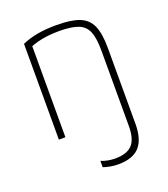

<svg xmlns="http://www.w3.org/2000/svg" viewBox="-136 -627 822 938"><g transform="rotate(-20 275.0 -158.5)"><path d="M318 213Q298 213 278.5 209.5Q259 206 241 200V167Q258 174 276.5 177.5Q295 181 314 181Q375 181 402.5 151.5Q430 122 430 55V-339Q430 -402 416 -436.5Q402 -471 366.5 -484.5Q331 -498 267 -498Q234 -498 206 -494.5Q178 -491 153.5 -484.5Q129 -478 104 -467L120 -490V0H86V-498Q125 -515 168.5 -522.5Q212 -530 266 -530Q342 -530 385 -513Q428 -496 446 -454.5Q464 -413 464 -340V55Q464 136 429 174.5Q394 213 318 213Z"/></g></svg>

Font: M PLUS Code Latin SemiExpanded ExtraLight
Style: Regular
Weight: 250
Width: 6
Designer: Coji Morishita
Foundry: UNDERFOREST DESIGN
Version: Version 1.002; ttfautohint (v1.8.3)